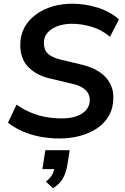

<svg xmlns="http://www.w3.org/2000/svg" viewBox="-20 -735 671 1033"><path d="M300 10Q249 10 199 1Q149 -8 104.5 -27Q60 -46 23 -75L69 -172Q108 -145 148 -128.5Q188 -112 229 -105Q270 -98 312 -98Q359 -98 392.5 -110Q426 -122 444.5 -144.5Q463 -167 463 -196Q463 -218 452.5 -235.5Q442 -253 419 -266Q396 -279 357 -287L248 -313Q175 -330 132 -374.5Q89 -419 89 -493Q89 -545 111 -586Q133 -627 172 -656Q211 -685 261.5 -700Q312 -715 369 -715Q435 -715 502 -695Q569 -675 620 -631L572 -537Q527 -575 473 -591Q419 -607 367 -607Q323 -607 288.5 -594Q254 -581 235 -558Q216 -535 216 -504Q216 -466 238 -446Q260 -426 303 -415L412 -389Q501 -369 545.5 -322.5Q590 -276 590 -211Q590 -156 567 -114.5Q544 -73 503.5 -45.5Q463 -18 411 -4Q359 10 300 10ZM265 278 227 242Q252 222 261.5 203.5Q271 185 275 160L299 175H208L224 73H355L343 149Q336 192 320 222.5Q304 253 265 278Z"/></svg>

Font: Nunito Sans 12pt ExtraLight
Style: Italic
Weight: 200
Italic angle: -9°
Designer: Vernon Adams
Foundry: Vernon Adams
Version: Version 3.101;gftools[0.9.27]